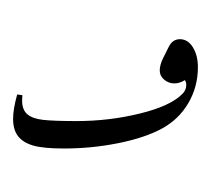

<svg xmlns="http://www.w3.org/2000/svg" viewBox="-20 -869 1257 1145"><path d="M1160.2 -468.3Q1160.2 -351.6 1103 -253.9Q1045.9 -156.2 943.8 -101.3Q841.8 -46.4 683.6 -14.9Q525.4 16.6 362.3 16.6Q238.3 16.6 178 -1Q117.7 -18.6 87.9 -56.6Q58.1 -94.7 58.1 -160.2Q58.1 -218.8 82.5 -305.7L113.3 -301.3Q111.8 -287.6 111.8 -269Q111.8 -215.3 142.1 -188.5Q172.4 -161.6 236.1 -154.3Q299.8 -147 437.5 -147Q630.9 -147 814.7 -192.1Q998.5 -237.3 1068.8 -310.1Q1090.8 -332 1090.8 -362.3Q1090.8 -381.3 1082 -391.1Q1052.2 -371.6 1019.5 -371.6Q985.4 -371.6 959 -394Q932.6 -416.5 932.6 -448.2Q932.6 -481.4 952.6 -522L985.4 -587.9Q1008.3 -635.3 1052.7 -635.3Q1100.6 -635.3 1130.4 -586.7Q1160.2 -538.1 1160.2 -468.3ZM949.2 -849.1ZM574.7 255.9Z"/></svg>

Font: Noto Nastaliq Urdu
Style: Regular
Weight: 400
Designer: Monotype Design Team
Foundry: Monotype Imaging Inc.
Version: Version 1.02 uh